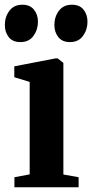

<svg xmlns="http://www.w3.org/2000/svg" viewBox="-34 -792 390 812"><path d="M27 0V-42.5L91.5 -54.5V-445.5L26.5 -465.5V-511.5L200.5 -545H210L234 -526V-54L298.5 -42.5V0ZM52 -614Q19.5 -614 3 -635Q-13.5 -656 -13.5 -686Q-13.5 -721 5.8 -746.5Q25 -772 60 -772H61Q93 -772 109.8 -751Q126.5 -730 126.5 -700Q126.5 -666.5 107.5 -640.2Q88.5 -614 53 -614ZM261.5 -614Q229.5 -614 212.8 -635Q196 -656 196 -686Q196 -721 215.2 -746.5Q234.5 -772 269.5 -772H270.5Q303 -772 319.5 -751Q336 -730 336 -700Q336 -666.5 317 -640.2Q298 -614 262.5 -614Z"/></svg>

Font: Merriweather 72pt
Style: Bold
Weight: 700
Version: Version 2.100